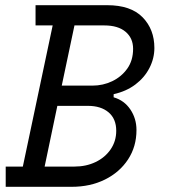

<svg xmlns="http://www.w3.org/2000/svg" viewBox="-20 -720 652 740"><path d="M2 0V-78H68L183 -622H117V-700H393Q484 -700 529.5 -653.5Q575 -607 575 -535Q575 -495 556 -458Q537 -421 502 -394.5Q467 -368 418 -357V-345Q459 -333 482.5 -298Q506 -263 506 -219Q506 -155 473.5 -105.5Q441 -56 384.5 -28Q328 0 256 0ZM218 -390H336Q377 -390 412.5 -407Q448 -424 470.5 -455.5Q493 -487 493 -532Q493 -573 464 -597.5Q435 -622 382 -622H267ZM152 -78H267Q312 -78 348.5 -95.5Q385 -113 406.5 -144.5Q428 -176 428 -216Q428 -262 398.5 -287Q369 -312 319 -312H201Z"/></svg>

Font: Space Mono
Style: Italic
Weight: 400
Italic angle: -12°
Monospace: yes
Designer: Colophon Foundry + Benjamin Critton
Foundry: Colophon Foundry & Benjamin Critton
Version: Version 1.003; ttfautohint (v1.8.4.7-5d5b)